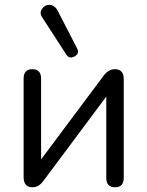

<svg xmlns="http://www.w3.org/2000/svg" viewBox="-20 -786 624 813"><path d="M260 -556 159 -712Q146 -731 158 -748.5Q170 -766 189.5 -765.5Q209 -765 222 -745L306 -582Q318 -559 295.5 -547Q273 -535 260 -556ZM117 7Q80 7 80 -37V-453Q80 -493 117 -493Q154 -493 154 -453V-111L420 -467Q440 -493 467 -493Q504 -493 504 -450V-33Q504 7 467 7Q430 7 430 -33V-377L163 -19Q144 7 117 7Z"/></svg>

Font: Nunito
Style: Regular
Weight: 400
Designer: Vernon Adams
Foundry: Vernon Adams
Version: Version 3.602